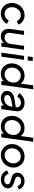

<svg xmlns="http://www.w3.org/2000/svg" viewBox="1854 -2651 809 4557"><g transform="rotate(90 2258.5 -372.5)"><path d="M303 12Q229 12 172 -22Q115 -56 83 -115.5Q51 -175 51 -251Q51 -314 73 -368.5Q95 -423 134.5 -464Q174 -505 226 -528Q278 -551 339 -551Q420 -551 481 -510.5Q542 -470 564 -405L479 -367Q463 -409 426.5 -435Q390 -461 339 -461Q284 -461 241 -431.5Q198 -402 174 -354Q150 -306 150 -251Q150 -201 170 -161.5Q190 -122 226 -100Q262 -78 308 -78Q360 -78 401 -105Q442 -132 465 -176L546 -131Q515 -68 449.5 -28Q384 12 303 12Z M844 12Q784 12 741 -16Q698 -44 678 -95Q658 -146 668 -215L714 -539H808L761 -211Q753 -150 783 -114Q813 -78 870 -78Q928 -78 970.5 -116.5Q1013 -155 1023 -221L1068 -539H1161L1086 0H995L1003 -63Q975 -26 933.5 -7Q892 12 844 12Z M1318 -625 1334 -745H1429L1413 -625ZM1230 0 1306 -539H1400L1325 0Z M1735 12Q1661 12 1604.5 -21.5Q1548 -55 1516.5 -113.5Q1485 -172 1485 -247Q1485 -333 1523 -401.5Q1561 -470 1626 -510Q1691 -550 1773 -550Q1837 -551 1885.5 -526.5Q1934 -502 1964 -459L2005 -757H2100L1995 0H1903L1911 -58Q1878 -24 1832 -6Q1786 12 1735 12ZM1745 -78Q1800 -78 1844.5 -107Q1889 -136 1914.5 -183.5Q1940 -231 1940 -287Q1940 -337 1919 -376Q1898 -415 1861 -438Q1824 -461 1776 -461Q1720 -461 1676.5 -432Q1633 -403 1608.5 -355Q1584 -307 1584 -249Q1584 -200 1604 -161Q1624 -122 1660.5 -100Q1697 -78 1745 -78Z M2310 12Q2264 12 2224 -4.5Q2184 -21 2160.5 -53.5Q2137 -86 2137 -135Q2137 -206 2189 -251.5Q2241 -297 2330 -311L2523 -342L2525 -359Q2530 -395 2515.5 -418.5Q2501 -442 2474.5 -453.5Q2448 -465 2418 -465Q2369 -465 2330.5 -440Q2292 -415 2271 -377L2193 -424Q2222 -479 2284.5 -515Q2347 -551 2424 -551Q2484 -551 2531.5 -526Q2579 -501 2603.5 -457Q2628 -413 2620 -355L2570 0H2478L2486 -61Q2454 -26 2408.5 -7Q2363 12 2310 12ZM2235 -140Q2235 -106 2260.5 -86.5Q2286 -67 2327 -67Q2374 -67 2412.5 -89Q2451 -111 2476.5 -148Q2502 -185 2508 -231L2512 -263L2346 -235Q2295 -226 2265 -201.5Q2235 -177 2235 -140Z M2980 12Q2906 12 2849.5 -21.5Q2793 -55 2761.5 -113.5Q2730 -172 2730 -247Q2730 -333 2768 -401.5Q2806 -470 2871 -510Q2936 -550 3018 -550Q3082 -551 3130.5 -526.5Q3179 -502 3209 -459L3250 -757H3345L3240 0H3148L3156 -58Q3123 -24 3077 -6Q3031 12 2980 12ZM2990 -78Q3045 -78 3089.5 -107Q3134 -136 3159.5 -183.5Q3185 -231 3185 -287Q3185 -337 3164 -376Q3143 -415 3106 -438Q3069 -461 3021 -461Q2965 -461 2921.5 -432Q2878 -403 2853.5 -355Q2829 -307 2829 -249Q2829 -200 2849 -161Q2869 -122 2905.5 -100Q2942 -78 2990 -78Z M3663 12Q3589 12 3529.5 -22Q3470 -56 3435 -116Q3400 -176 3400 -254Q3400 -316 3422.5 -369.5Q3445 -423 3485 -464Q3525 -505 3578.5 -528Q3632 -551 3693 -551Q3768 -551 3827.5 -517Q3887 -483 3922 -423.5Q3957 -364 3957 -287Q3957 -225 3934 -171Q3911 -117 3870.5 -75.5Q3830 -34 3776.5 -11Q3723 12 3663 12ZM3662 -78Q3717 -78 3761.5 -107Q3806 -136 3832 -183.5Q3858 -231 3858 -288Q3858 -338 3836.5 -377Q3815 -416 3778 -438.5Q3741 -461 3693 -461Q3639 -461 3594.5 -432.5Q3550 -404 3524.5 -356.5Q3499 -309 3499 -252Q3499 -202 3520 -162.5Q3541 -123 3578 -100.5Q3615 -78 3662 -78Z M4242 12Q4162 12 4103 -29Q4044 -70 4026 -138L4103 -169Q4120 -122 4158.5 -95Q4197 -68 4248 -68Q4296 -68 4325.5 -91.5Q4355 -115 4355 -150Q4355 -176 4336.5 -192Q4318 -208 4283 -218L4204 -240Q4142 -257 4110 -293.5Q4078 -330 4078 -381Q4078 -428 4104.5 -466.5Q4131 -505 4176.5 -528Q4222 -551 4278 -551Q4351 -551 4404.5 -513Q4458 -475 4475 -412L4397 -381Q4383 -424 4350.5 -447Q4318 -470 4274 -470Q4230 -470 4201.5 -448Q4173 -426 4173 -392Q4173 -366 4189.5 -350Q4206 -334 4239 -324L4324 -298Q4384 -280 4417 -243.5Q4450 -207 4450 -156Q4450 -109 4422.5 -71Q4395 -33 4348 -10.5Q4301 12 4242 12Z"/></g></svg>

Font: Plus Jakarta Sans Medium
Style: Italic
Weight: 500
Italic angle: -8°
Designer: Gumpita Rahayu
Foundry: Tokotype
Version: Version 2.071; ttfautohint (v1.8.4.7-5d5b);gftools[0.9.29]